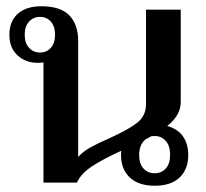

<svg xmlns="http://www.w3.org/2000/svg" viewBox="-20 -584 658 614"><path d="M582 -88Q582 -43 554.5 -16.5Q527 10 475 10Q423 10 395 -16.5Q367 -43 367 -88Q367 -97 368 -102Q309 -75 274 -52Q239 -29 226 0H119V-385Q115 -383 101 -383Q62 -383 36 -407Q10 -431 10 -473Q10 -516 37 -540Q64 -564 112 -564Q174 -564 202 -534.5Q230 -505 230 -453V-82Q245 -99 268 -112Q291 -125 330 -142Q388 -168 417.5 -190.5Q447 -213 447 -251V-553H558V-257Q558 -216 515 -181Q548 -172 565 -148Q582 -124 582 -88ZM156 -473Q156 -500 142.5 -515Q129 -530 108 -530Q87 -530 73 -515Q59 -500 59 -473Q59 -446 73 -431Q87 -416 108 -416Q129 -416 142.5 -431Q156 -446 156 -473ZM524 -89Q524 -118 510 -133.5Q496 -149 475 -149Q467 -149 463 -148Q457 -144 445 -138Q435 -130 430 -117Q425 -104 425 -89Q425 -60 439 -45Q453 -30 475 -30Q496 -30 510 -45Q524 -60 524 -89Z"/></svg>

Font: Trirong Medium
Style: Regular
Weight: 500
Designer: Katatrad Team
Foundry: CadsonDemak
Version: Version 1.001